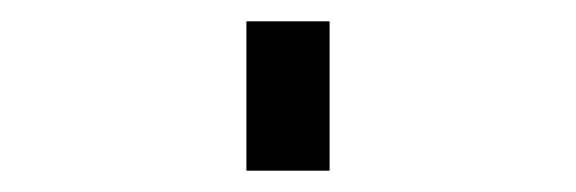

<svg xmlns="http://www.w3.org/2000/svg" viewBox="-20 60 540 180"><path d="M211 220V80H289V220Z"/></svg>

Font: Iosevka Medium
Style: Regular
Weight: 500
Monospace: yes
Designer: Belleve Invis
Foundry: Belleve Invis
Version: Version 32.5.0; ttfautohint (v1.8.4)